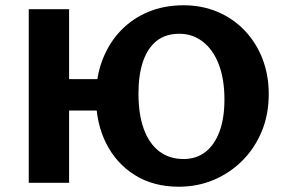

<svg xmlns="http://www.w3.org/2000/svg" viewBox="-20 -693 1089 728"><path d="M658 15Q562 15 491.5 -29Q421 -73 382.5 -149.5Q344 -226 344 -324Q344 -402 368.5 -466Q393 -530 437.5 -576.5Q482 -623 542.5 -648Q603 -673 676 -673Q746 -673 805 -648Q864 -623 907.5 -577.5Q951 -532 975 -470.5Q999 -409 999 -336Q999 -259 972.5 -195Q946 -131 899 -84Q852 -37 790.5 -11Q729 15 658 15ZM89 0V-658H242V0ZM131 -274V-393H433V-274ZM676 -90Q724 -90 758.5 -116.5Q793 -143 812 -193.5Q831 -244 831 -316Q831 -393 809.5 -449Q788 -505 749 -535Q710 -565 660 -565Q608 -565 574 -538Q540 -511 522.5 -460.5Q505 -410 505 -338Q505 -260 525 -204.5Q545 -149 583.5 -119.5Q622 -90 676 -90Z"/></svg>

Font: Ysabeau Office ExtraBold
Style: Regular
Weight: 800
Designer: Christian Thalmann (Catharsis Fonts)
Version: Version 2.001;gftools[0.9.30]; featfreeze: tnum,lnum,ss02